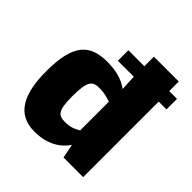

<svg xmlns="http://www.w3.org/2000/svg" viewBox="-190 -841 994 994"><g transform="rotate(45 307.0 -344.0)"><path d="M614 -630H557V-700H375V-630H258V-553H375C376 -524 377 -495 379 -467C337 -499 282 -511 224 -511C100 -511 34 -455 34 -254C34 -85 84 12 212 12C305 12 364 -27 398 -77L413 0H557V-553H614ZM288 -135C241 -135 221 -151 221 -255C221 -370 241 -386 292 -386C327 -386 350 -378 375 -370V-160C347 -144 327 -135 288 -135Z"/></g></svg>

Font: Exo 2 Extra Bold
Style: Regular
Weight: 800
Designer: Natanael Gama
Version: Version 1.001;PS 001.001;hotconv 1.0.88;makeotf.lib2.5.64775